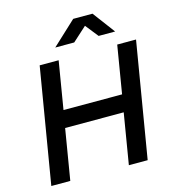

<svg xmlns="http://www.w3.org/2000/svg" viewBox="-130 -1018 1009 1124"><g transform="rotate(-15 375.0 -456.0)"><path d="M158 -700H273L225 -411H580L628 -700H742L625 0H511L562 -307H207L156 0H41ZM418 -912H535L636 -777H536L474 -855L388 -777H273Z"/></g></svg>

Font: Oak Sans Semibold
Style: Italic
Weight: 600
Italic angle: -9.49998°
Foundry: Erik Kennedy, Walven
Version: Version 1.000